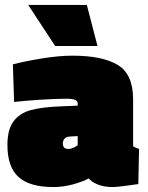

<svg xmlns="http://www.w3.org/2000/svg" viewBox="-20 -743 597 776"><path d="M10 -157Q10 -220 35 -253Q60 -286 104.5 -298Q149 -310 222 -313L294 -316V-325Q294 -344 251 -344Q206 -344 144 -340Q82 -336 37 -331L32 -483Q83 -496 150.5 -507Q218 -518 273 -518Q394 -518 456 -480.5Q518 -443 518 -342V-152Q522 -149 529 -146Q536 -143 542 -141L539 1Q457 13 436 13Q399 13 373.5 2Q348 -9 339 -22Q315 -9 275.5 2Q236 13 195 13Q100 13 55 -27.5Q10 -68 10 -157ZM294 -156V-193L260 -191Q248 -190 241 -182.5Q234 -175 234 -163Q234 -141 256 -141Q266 -141 277 -146Q288 -151 294 -156ZM94 -723H331L374 -557H203Z"/></svg>

Font: Cairo Black
Style: Regular
Weight: 900
Designer: Mohamed Gaber, Accademia di Belle Arti di Urbino and others
Foundry: Kief Type Foundry, Accademia di Belle Arti di Urbino and others
Version: Version 3.011